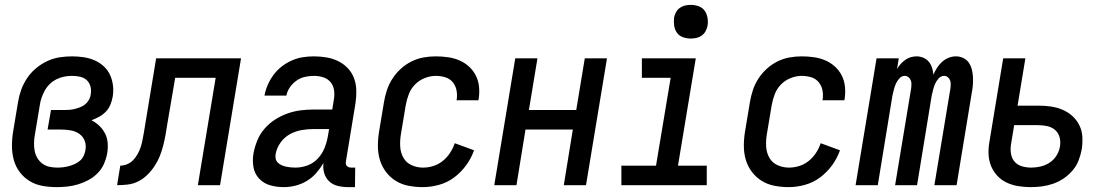

<svg xmlns="http://www.w3.org/2000/svg" viewBox="-20 -759 4540 787"><path d="M213 8Q183 8 154.5 3Q126 -2 102 -16.5Q78 -31 61 -53.5Q44 -76 36.5 -103.5Q29 -131 29 -161Q29 -191 34 -221L54 -341Q58 -366 67 -391Q76 -416 91 -438.5Q106 -461 127.5 -479Q149 -497 173.5 -508.5Q198 -520 224 -524Q250 -528 275 -528Q299 -528 322.5 -524.5Q346 -521 367 -512Q388 -503 404.5 -488Q421 -473 430.5 -453Q440 -433 443 -409.5Q446 -386 442 -363Q439 -346 432.5 -330Q426 -314 414 -301.5Q402 -289 386.5 -280.5Q371 -272 355 -266Q373 -257 387.5 -243Q402 -229 411 -211Q420 -193 421.5 -171.5Q423 -150 419 -129Q415 -107 405.5 -86Q396 -65 379.5 -48.5Q363 -32 342.5 -21Q322 -10 300.5 -3.5Q279 3 257 5.5Q235 8 213 8ZM215 -72Q227 -72 239 -73.5Q251 -75 262.5 -78Q274 -81 286 -86.5Q298 -92 307.5 -100Q317 -108 322.5 -119.5Q328 -131 330 -143Q334 -163 327.5 -181Q321 -199 305.5 -210Q290 -221 270.5 -224.5Q251 -228 231 -228H175L189 -308H245Q256 -308 267 -309Q278 -310 289 -313Q300 -316 311 -320.5Q322 -325 331 -333Q340 -341 345.5 -351.5Q351 -362 352 -373Q355 -390 350.5 -405.5Q346 -421 335 -431Q324 -441 308 -444.5Q292 -448 275 -448Q260 -448 244 -445Q228 -442 212.5 -434.5Q197 -427 184.5 -415Q172 -403 164 -388.5Q156 -374 150.5 -358.5Q145 -343 143 -327L123 -207Q120 -191 119.5 -174Q119 -157 122 -141Q125 -125 133 -111.5Q141 -98 153.5 -88.5Q166 -79 182 -75.5Q198 -72 215 -72Z M460 0 473 -80Q487 -80 501.5 -86Q516 -92 527 -104Q538 -116 545.5 -130Q553 -144 557.5 -158.5Q562 -173 564.5 -187.5Q567 -202 570 -217L620 -520H968L882 0H791L864 -440H698L665 -246Q662 -225 658 -203.5Q654 -182 648.5 -160.5Q643 -139 634.5 -118Q626 -97 613 -77.5Q600 -58 583 -41.5Q566 -25 545.5 -15Q525 -5 503 -2.5Q481 0 460 0Z M1143 8Q1114 8 1087.5 0.5Q1061 -7 1042.5 -26.5Q1024 -46 1019 -73.5Q1014 -101 1019 -130Q1024 -157 1034.5 -183Q1045 -209 1064 -231Q1083 -253 1107 -268.5Q1131 -284 1157.5 -293.5Q1184 -303 1210.5 -306.5Q1237 -310 1264 -310H1342L1348 -348Q1352 -368 1349.5 -387.5Q1347 -407 1335.5 -421.5Q1324 -436 1305.5 -442Q1287 -448 1267 -448Q1249 -448 1230.5 -444Q1212 -440 1196 -429Q1180 -418 1168.5 -401.5Q1157 -385 1154 -367H1064Q1068 -389 1077.5 -411Q1087 -433 1101.5 -452.5Q1116 -472 1135.5 -487Q1155 -502 1177 -511.5Q1199 -521 1221.5 -524.5Q1244 -528 1267 -528Q1293 -528 1319 -523.5Q1345 -519 1367 -508Q1389 -497 1406 -479Q1423 -461 1431.5 -437.5Q1440 -414 1440.5 -387.5Q1441 -361 1437 -335L1398 -98Q1397 -93 1397.5 -88Q1398 -83 1401.5 -79Q1405 -75 1410 -73.5Q1415 -72 1420 -72H1436L1435 8H1406Q1385 8 1364.5 3Q1344 -2 1329.5 -15.5Q1315 -29 1309 -49Q1303 -69 1306 -91Q1293 -69 1276 -49.5Q1259 -30 1237 -17Q1215 -4 1191 2Q1167 8 1143 8ZM1191 -72Q1216 -72 1240.5 -81Q1265 -90 1283 -109.5Q1301 -129 1310.5 -153Q1320 -177 1324 -201L1329 -230H1264Q1240 -230 1215 -225.5Q1190 -221 1167.5 -208.5Q1145 -196 1129.5 -174Q1114 -152 1110 -128Q1108 -118 1110 -108.5Q1112 -99 1118.5 -92.5Q1125 -86 1134 -82Q1143 -78 1152 -76Q1161 -74 1171 -73Q1181 -72 1191 -72Z M1713 8Q1683 8 1654.5 2.5Q1626 -3 1602.5 -17.5Q1579 -32 1562 -54.5Q1545 -77 1537 -104Q1529 -131 1529 -161Q1529 -191 1534 -221L1554 -341Q1558 -365 1566 -389.5Q1574 -414 1588.5 -436.5Q1603 -459 1623.5 -477.5Q1644 -496 1667.5 -507.5Q1691 -519 1716 -523.5Q1741 -528 1766 -528Q1791 -528 1816 -524.5Q1841 -521 1863 -511.5Q1885 -502 1902.5 -486Q1920 -470 1930.5 -449Q1941 -428 1943.5 -403.5Q1946 -379 1942 -353L1941 -348H1851L1852 -351Q1855 -371 1851 -390Q1847 -409 1835 -423Q1823 -437 1804.5 -442.5Q1786 -448 1766 -448Q1744 -448 1721 -439Q1698 -430 1681 -412.5Q1664 -395 1655.5 -372.5Q1647 -350 1643 -327L1623 -207Q1619 -182 1620.5 -157.5Q1622 -133 1633.5 -112.5Q1645 -92 1667 -82Q1689 -72 1714 -72Q1735 -72 1756 -78.5Q1777 -85 1794.5 -99Q1812 -113 1824.5 -132Q1837 -151 1844 -172L1923 -143Q1912 -111 1891 -82Q1870 -53 1842 -32Q1814 -11 1780 -1.5Q1746 8 1713 8Z M2006 0 2092 -520H2183L2148 -308H2342L2377 -520H2468L2382 0H2291L2328 -228H2134L2097 0Z M2527 0V-80H2669L2729 -440H2611V-520H2832L2759 -80H2877V0ZM2811 -601Q2795 -601 2779.5 -606.5Q2764 -612 2755 -624.5Q2746 -637 2743.5 -653.5Q2741 -670 2743 -687Q2745 -698 2751 -709Q2757 -720 2767 -727Q2777 -734 2788.5 -736.5Q2800 -739 2812 -739Q2828 -739 2843.5 -733.5Q2859 -728 2868 -715.5Q2877 -703 2880 -686.5Q2883 -670 2880 -653Q2878 -642 2872 -631Q2866 -620 2856 -613Q2846 -606 2834.5 -603.5Q2823 -601 2811 -601Z M3213 8Q3183 8 3154.5 2.5Q3126 -3 3102.5 -17.5Q3079 -32 3062 -54.5Q3045 -77 3037 -104Q3029 -131 3029 -161Q3029 -191 3034 -221L3054 -341Q3058 -365 3066 -389.5Q3074 -414 3088.5 -436.5Q3103 -459 3123.5 -477.5Q3144 -496 3167.5 -507.5Q3191 -519 3216 -523.5Q3241 -528 3266 -528Q3291 -528 3316 -524.5Q3341 -521 3363 -511.5Q3385 -502 3402.5 -486Q3420 -470 3430.5 -449Q3441 -428 3443.5 -403.5Q3446 -379 3442 -353L3441 -348H3351L3352 -351Q3355 -371 3351 -390Q3347 -409 3335 -423Q3323 -437 3304.5 -442.5Q3286 -448 3266 -448Q3244 -448 3221 -439Q3198 -430 3181 -412.5Q3164 -395 3155.5 -372.5Q3147 -350 3143 -327L3123 -207Q3119 -182 3120.5 -157.5Q3122 -133 3133.5 -112.5Q3145 -92 3167 -82Q3189 -72 3214 -72Q3235 -72 3256 -78.5Q3277 -85 3294.5 -99Q3312 -113 3324.5 -132Q3337 -151 3344 -172L3423 -143Q3412 -111 3391 -82Q3370 -53 3342 -32Q3314 -11 3280 -1.5Q3246 8 3213 8Z M3487 0 3573 -520H3664L3657 -476Q3663 -487 3671.5 -496.5Q3680 -506 3690.5 -513.5Q3701 -521 3713 -524.5Q3725 -528 3737 -528Q3752 -528 3765.5 -522Q3779 -516 3787.5 -505.5Q3796 -495 3800.5 -481Q3805 -467 3806 -453Q3812 -467 3820.5 -480.5Q3829 -494 3841 -505Q3853 -516 3868 -522Q3883 -528 3898 -528Q3914 -528 3928 -521.5Q3942 -515 3950.5 -503Q3959 -491 3963 -476Q3967 -461 3968 -445.5Q3969 -430 3968 -414Q3967 -398 3964 -383L3901 0H3810L3876 -398Q3877 -406 3877 -414.5Q3877 -423 3874 -430.5Q3871 -438 3864.5 -443Q3858 -448 3850 -448Q3837 -448 3827.5 -437.5Q3818 -427 3813 -415.5Q3808 -404 3805 -392Q3802 -380 3799 -367L3739 0H3649L3715 -398Q3716 -406 3716 -414.5Q3716 -423 3713 -430.5Q3710 -438 3703.5 -443Q3697 -448 3688 -448Q3676 -448 3666.5 -437.5Q3657 -427 3652 -415.5Q3647 -404 3644 -392Q3641 -380 3638 -367L3578 0Z M4205 8Q4179 8 4154 4Q4129 0 4106.5 -10.5Q4084 -21 4067.5 -39Q4051 -57 4042 -79.5Q4033 -102 4032 -128Q4031 -154 4036 -180L4092 -520H4183L4151 -326H4236Q4262 -326 4287 -322.5Q4312 -319 4334.5 -309.5Q4357 -300 4375 -284Q4393 -268 4404 -246Q4415 -224 4416.5 -198.5Q4418 -173 4414 -147Q4410 -125 4401.5 -102.5Q4393 -80 4377 -61Q4361 -42 4340.5 -28Q4320 -14 4297 -6Q4274 2 4251 5Q4228 8 4205 8ZM4207 -72Q4226 -72 4245.5 -76.5Q4265 -81 4282.5 -92.5Q4300 -104 4311 -122Q4322 -140 4325 -160Q4328 -179 4323 -197Q4318 -215 4304.5 -226.5Q4291 -238 4272.5 -242Q4254 -246 4235 -246H4137L4124 -167Q4121 -148 4124 -129Q4127 -110 4138.5 -96.5Q4150 -83 4168.5 -77.5Q4187 -72 4207 -72Z"/></svg>

Font: Iosevka SS18 Medium
Style: Italic
Weight: 500
Italic angle: -9°
Monospace: yes
Designer: Belleve Invis
Foundry: Belleve Invis
Version: Version 25.1.1; ttfautohint (v1.8.4)